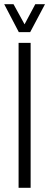

<svg xmlns="http://www.w3.org/2000/svg" viewBox="-24 -889 233 909"><path d="M64 0V-686H121V0ZM-4 -869H40L106 -749H79L143 -869H189L119 -737H65Z"/></svg>

Font: Archivo ExtraCondensed ExtraLight
Style: Regular
Weight: 250
Width: 2
Designer: Hector Gatti
Foundry: Omnibus-Type
Version: Version 2.001